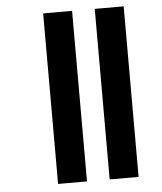

<svg xmlns="http://www.w3.org/2000/svg" viewBox="-55 -699 748 886"><g transform="rotate(-5 319.0 -256.0)"><path d="M417 139V-651H551V139ZM178 139V-651H312V139Z"/></g></svg>

Font: Noto Sans Telugu
Style: Regular
Weight: 400
Designer: Jelle Bosma - Monotype Design Team
Foundry: Monotype Imaging Inc.
Version: Version 2.003